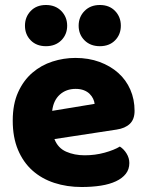

<svg xmlns="http://www.w3.org/2000/svg" viewBox="-20 -733 589 769"><path d="M198 -176Q212 -140 245 -125.5Q278 -111 319 -111Q361 -111 399 -121.5Q437 -132 460 -146Q476 -136 487 -118Q498 -100 498 -80Q498 -55 484 -37Q470 -19 444.5 -7Q419 5 384 10.5Q349 16 307 16Q248 16 197.5 -0.5Q147 -17 110 -50Q73 -83 52 -133Q31 -183 31 -250Q31 -316 52.5 -363.5Q74 -411 109.5 -441.5Q145 -472 190 -486.5Q235 -501 282 -501Q335 -501 378.5 -485Q422 -469 453.5 -441Q485 -413 502 -374Q519 -335 519 -289Q519 -255 500 -237Q481 -219 447 -214ZM283 -377Q245 -377 219.5 -354Q194 -331 189 -289L359 -317Q358 -327 353 -337.5Q348 -348 339 -357Q330 -366 316 -371.5Q302 -377 283 -377ZM249 -630Q249 -595 225.5 -571.5Q202 -548 164 -548Q126 -548 103 -571.5Q80 -595 80 -630Q80 -665 103 -689Q126 -713 164 -713Q202 -713 225.5 -689Q249 -665 249 -630ZM464 -630Q464 -595 441 -571.5Q418 -548 380 -548Q342 -548 318.5 -571.5Q295 -595 295 -630Q295 -665 318.5 -689Q342 -713 380 -713Q418 -713 441 -689Q464 -665 464 -630Z"/></svg>

Font: Baloo Bhaina 2 ExtraBold
Style: Regular
Weight: 800
Designer: Yesha Goshar, Manish Minz, Shuchita Grover and Ek Type
Foundry: Ek Type
Version: Version 1.640;hotconv 1.0.111;makeotfexe 2.5.65597; ttfautoh